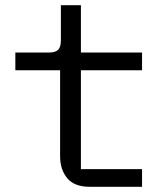

<svg xmlns="http://www.w3.org/2000/svg" viewBox="-20 -718 640 738"><path d="M325 0Q266 0 238.5 -33Q211 -66 211 -118V-448H39V-516H167Q193 -516 203.5 -526.5Q214 -537 214 -563V-698H291V-516H526V-448H291V-68H526V0Z"/></svg>

Font: IBM Plex Mono
Style: Regular
Weight: 400
Monospace: yes
Designer: Mike Abbink, Paul van der Laan, Pieter van Rosmalen
Foundry: Bold Monday
Version: Version 2.3